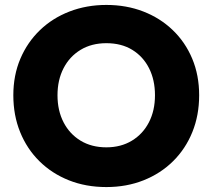

<svg xmlns="http://www.w3.org/2000/svg" viewBox="-20 -736 861 778"><path d="M213 -350Q213 -412 237.5 -459.5Q262 -507 306.5 -534Q351 -561 411 -561Q472 -561 516 -534Q560 -507 584 -459.5Q608 -412 608 -350Q608 -288 583.5 -240.5Q559 -193 514.5 -166Q470 -139 411 -139Q351 -139 306.5 -166Q262 -193 237.5 -240.5Q213 -288 213 -350ZM34 -350Q34 -269 61.5 -201Q89 -133 139.5 -83Q190 -33 259 -5.5Q328 22 411 22Q493 22 562 -5.5Q631 -33 681.5 -83Q732 -133 759.5 -201Q787 -269 787 -350Q787 -431 759 -498Q731 -565 680 -614Q629 -663 560.5 -689.5Q492 -716 411 -716Q331 -716 262 -689.5Q193 -663 142 -614Q91 -565 62.5 -498Q34 -431 34 -350Z"/></svg>

Font: Glinicke Jost Bold
Style: Bold
Weight: 700
Version: Version 3.710